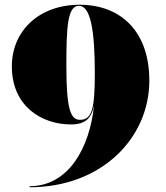

<svg xmlns="http://www.w3.org/2000/svg" viewBox="-20 -780 699 810"><path d="M610 -440C610 -650 487 -760 316 -760C145 -760 30 -650 30 -500C30 -330 158 -255 279 -255C341.5 -255 366.5 -282 377 -337.5C358.5 -155 268.5 5.5 105 5.5V10C408 10 610 -197 610 -440ZM260 -500C260 -663 264 -755.5 313 -755.5C362 -755.5 380 -653 380 -470C380 -321 368 -274.5 317.5 -274.5C278.5 -274.5 260 -317 260 -500Z"/></svg>

Font: Bodoni* 36pt Fatface
Style: Regular
Weight: 900
Version: Version 2.3